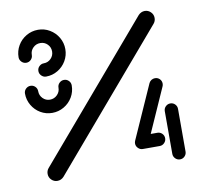

<svg xmlns="http://www.w3.org/2000/svg" viewBox="-64 -587 691 656"><g transform="rotate(-10 281.5 -259.0)"><path d="M165.9 -335.2Q175.6 -335.2 182.2 -328.5Q188.9 -321.9 188.9 -312.2Q188.9 -290.4 178 -271.7Q167 -253 148.1 -242Q129.3 -231.1 107.4 -231.1Q85.6 -231.1 67 -242Q48.5 -253 37.6 -271.7Q26.7 -290.4 26.7 -312.2Q26.7 -321.9 33.5 -328.5Q40.4 -335.2 49.6 -335.2Q59.3 -335.2 65.9 -328.5Q72.6 -321.9 72.6 -312.2Q72.6 -297.8 82.8 -287.4Q93 -277 107.4 -277Q122.2 -277 132.6 -287.4Q143 -297.8 143 -312.2Q143 -321.9 149.8 -328.5Q156.7 -335.2 165.9 -335.2ZM49.6 -415.2Q40.4 -415.2 33.5 -422Q26.7 -428.9 26.7 -438.1Q26.7 -460 37.6 -478.7Q48.5 -497.4 67.2 -508.3Q85.9 -519.3 108.1 -519.3Q130 -519.3 148.5 -508.3Q167 -497.4 178 -478.7Q188.9 -460 188.9 -438.1Q188.9 -416.3 178 -397.6Q167 -378.9 148.5 -368Q130 -357 108.1 -357Q98.9 -357 92 -363.9Q85.2 -370.7 85.2 -380Q85.2 -389.6 92 -396.3Q98.9 -403 108.1 -403Q122.6 -403 132.8 -413.3Q143 -423.7 143 -438.1Q143 -453 132.8 -463.1Q122.6 -473.3 108.1 -473.3Q93.3 -473.3 83 -463.1Q72.6 -453 72.6 -438.1Q72.6 -428.9 65.9 -422Q59.3 -415.2 49.6 -415.2ZM478.5 -519.3Q490.4 -519.3 499.1 -510.7Q507.8 -502.2 507.8 -490Q507.8 -478.9 500.7 -470.7L106.7 -9.3Q102.6 -4.8 96.9 -2Q91.1 0.7 84.4 0.7Q72.6 0.7 63.9 -7.8Q55.2 -16.3 55.2 -28.5Q55.2 -39.6 62.2 -47.8L456.3 -509.3Q460.4 -513.7 466.1 -516.5Q471.9 -519.3 478.5 -519.3ZM471.9 -78.9Q471.9 -69.6 465.2 -62.8Q458.5 -55.9 448.9 -55.9H391.1V-101.9H448.9Q458.5 -101.9 465.2 -95.2Q471.9 -88.5 471.9 -78.9ZM509.6 -193Q519.3 -193 525.9 -186.3Q532.6 -179.6 532.6 -170V-21.9Q532.6 -12.6 525.9 -5.7Q519.3 1.1 509.6 1.1Q500.4 1.1 493.5 -5.7Q486.7 -12.6 486.7 -21.9V-170Q486.7 -179.6 493.5 -186.3Q500.4 -193 509.6 -193ZM390.4 -55.9Q381.1 -55.9 374.3 -62.8Q367.4 -69.6 367.4 -78.9Q367.4 -83.7 369.3 -88.1L452.2 -274.1Q455.2 -280 460.7 -283.5Q466.3 -287 473 -287Q482.6 -287 489.3 -280.4Q495.9 -273.7 495.9 -264.1Q495.9 -258.9 493.7 -254.4L411.5 -69.6Q408.5 -63.3 403 -59.6Q397.4 -55.9 390.4 -55.9Z"/></g></svg>

Font: 26F Galaxy Sans
Style: Bold
Weight: 700
Designer: C₂₉H₂₅N₃O₅
Version: Version 1.100